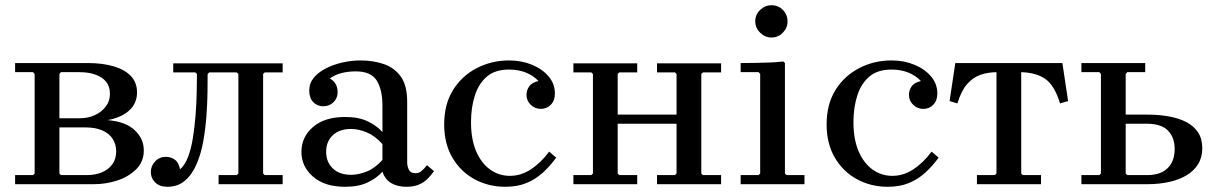

<svg xmlns="http://www.w3.org/2000/svg" viewBox="-20 -707 4651 737"><path d="M393 -246Q463 -240 497.5 -207Q532 -174 532 -130Q532 -86 502.5 -57Q473 -28 429.5 -14Q386 0 342 0H38V-35H107L113 -41V-423L107 -430H38V-465H317Q373 -465 416 -452.5Q459 -440 482.5 -415Q506 -390 506 -352Q506 -311 476.5 -283.5Q447 -256 393 -246ZM208 -423V-253H285Q318 -253 344 -265Q370 -277 386 -298Q402 -319 402 -347Q402 -375 387.5 -393Q373 -411 346.5 -420.5Q320 -430 285 -430H214ZM315 -35Q345 -35 370 -45Q395 -55 410.5 -75.5Q426 -96 426 -126Q426 -153 412.5 -174Q399 -195 372.5 -206.5Q346 -218 306 -218H208V-41L214 -35Z M996 -429 990 -423V-41L996 -35H1065V0H819V-35H889L895 -41V-423L889 -429H783L777 -423Q777 -396 776.5 -354Q776 -312 772.5 -263Q769 -214 760.5 -166Q752 -118 735 -78Q718 -38 690.5 -14Q663 10 622 10Q593 10 576 -6.5Q559 -23 559 -47Q559 -70 575.5 -87.5Q592 -105 617 -105Q635 -105 650.5 -94.5Q666 -84 671 -57Q690 -73 702 -105Q714 -137 720.5 -178Q727 -219 730.5 -263Q734 -307 735 -349Q736 -391 736 -423L730 -429H645V-464H1065V-429Z M1540 10Q1506 10 1482 -4Q1458 -18 1448 -48V-301Q1448 -363 1426 -398Q1404 -433 1346 -433Q1317 -433 1292.5 -427Q1268 -421 1246 -406Q1262 -397 1269 -383.5Q1276 -370 1276 -353Q1276 -330 1260 -314.5Q1244 -299 1221 -299Q1198 -299 1182.5 -315Q1167 -331 1167 -359Q1167 -387 1184 -408Q1201 -429 1230 -444Q1259 -459 1294 -467Q1329 -475 1364 -475Q1413 -475 1453.5 -461Q1494 -447 1518.5 -413Q1543 -379 1543 -316V-83Q1543 -69 1549.5 -55.5Q1556 -42 1575 -42Q1588 -42 1598.5 -51Q1609 -60 1619 -73L1646 -50Q1634 -33 1619.5 -19Q1605 -5 1585.5 2.5Q1566 10 1540 10ZM1305 10Q1226 10 1181.5 -29Q1137 -68 1137 -124Q1137 -181 1181.5 -219.5Q1226 -258 1305 -258Q1357 -258 1392 -241Q1427 -224 1448 -200V-154Q1419 -186 1387.5 -199Q1356 -212 1328 -212Q1283 -212 1257.5 -188Q1232 -164 1232 -124Q1232 -85 1257.5 -60.5Q1283 -36 1328 -36Q1356 -36 1387.5 -48.5Q1419 -61 1448 -93V-48Q1427 -24 1392 -7Q1357 10 1305 10Z M1920 10Q1855 10 1801.5 -19Q1748 -48 1716.5 -102Q1685 -156 1685 -229Q1685 -307 1719 -361.5Q1753 -416 1810 -445.5Q1867 -475 1934 -475Q1982 -475 2022 -458.5Q2062 -442 2086 -413.5Q2110 -385 2110 -348Q2110 -321 2094.5 -305Q2079 -289 2056 -289Q2034 -289 2017.5 -304.5Q2001 -320 2001 -343Q2001 -360 2011 -375Q2021 -390 2047 -396Q2027 -417 1998.5 -428.5Q1970 -440 1934 -440Q1881 -440 1849.5 -413.5Q1818 -387 1803 -341Q1788 -295 1788 -238Q1788 -173 1807.5 -127Q1827 -81 1861 -56.5Q1895 -32 1937 -32Q1980 -32 2018 -57Q2056 -82 2088 -125L2115 -102Q2091 -69 2063.5 -44Q2036 -19 2001 -4.5Q1966 10 1920 10Z M2502 0V-35H2571L2577 -41V-423L2571 -429H2502V-464H2748V-429H2678L2672 -423V-41L2678 -35H2748V0ZM2181 0V-35H2250L2256 -41V-423L2250 -429H2181V-464H2426V-429H2357L2351 -423V-41L2357 -35H2426V0ZM2302 -232V-267H2629V-232Z M2823 0V-35H2892L2898 -41V-423L2892 -430H2823V-465Q2849 -465 2877 -465.5Q2905 -466 2933 -467Q2961 -468 2987 -471L2993 -465V-41L2999 -35H3068V0ZM2941 -563Q2917 -563 2898 -581.5Q2879 -600 2879 -625Q2879 -651 2898 -669Q2917 -687 2941 -687Q2967 -687 2985 -669Q3003 -651 3003 -625Q3003 -600 2985 -581.5Q2967 -563 2941 -563Z M3388 10Q3323 10 3269.5 -19Q3216 -48 3184.5 -102Q3153 -156 3153 -229Q3153 -307 3187 -361.5Q3221 -416 3278 -445.5Q3335 -475 3402 -475Q3450 -475 3490 -458.5Q3530 -442 3554 -413.5Q3578 -385 3578 -348Q3578 -321 3562.5 -305Q3547 -289 3524 -289Q3502 -289 3485.5 -304.5Q3469 -320 3469 -343Q3469 -360 3479 -375Q3489 -390 3515 -396Q3495 -417 3466.5 -428.5Q3438 -440 3402 -440Q3349 -440 3317.5 -413.5Q3286 -387 3271 -341Q3256 -295 3256 -238Q3256 -173 3275.5 -127Q3295 -81 3329 -56.5Q3363 -32 3405 -32Q3448 -32 3486 -57Q3524 -82 3556 -125L3583 -102Q3559 -69 3531.5 -44Q3504 -19 3469 -4.5Q3434 10 3388 10Z M3809 -430Q3773 -430 3744 -420Q3715 -410 3692.5 -384.5Q3670 -359 3655 -310L3625 -319L3647 -465H4058L4080 -319L4049 -310Q4028 -380 3991 -405Q3954 -430 3893 -430ZM3900 -446V-41L3906 -35H3976V0H3730V-35H3799L3805 -41V-446Z M4131 0V-35H4200L4206 -41V-423L4200 -430H4131V-465H4376V-430H4307L4301 -423V-267H4385Q4429 -267 4467.5 -260Q4506 -253 4534.5 -238Q4563 -223 4579 -198.5Q4595 -174 4595 -138Q4595 -103 4579 -77Q4563 -51 4534.5 -34Q4506 -17 4467.5 -8.5Q4429 0 4385 0ZM4307 -35H4384Q4435 -35 4462 -61.5Q4489 -88 4489 -135Q4489 -180 4463 -206Q4437 -232 4384 -232H4301V-41Z"/></svg>

Font: Brygada 1918 Medium
Style: Regular
Weight: 500
Designer: Mateusz Machalski | Borys Kosmynka | Przemek Hoffer
Foundry: NIEPODLEGLA 2018
Version: Version 3.006